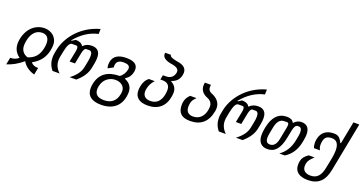

<svg xmlns="http://www.w3.org/2000/svg" viewBox="-45 -1583 4922 2613"><g transform="rotate(20 2415.5 -276.0)"><path d="M35.6 131.3C112.3 108.4 188.5 65.9 263.2 2.9C299.8 65.9 358.9 108.9 440.4 131.3L460.4 29.3H453.1C409.7 29.3 377 14.6 354 -14.2C462.9 -73.7 516.6 -151.9 537.6 -253.4C543.9 -284.7 546.9 -314 546.9 -334.5C546.9 -445.8 458 -510.3 358.4 -510.3C248.5 -510.3 125 -432.6 90.3 -253.4C85.9 -231.4 84 -210 84 -190.9C84 -116.2 114.7 -58.1 175.8 -14.2C144 14.6 104 29.3 55.7 29.3ZM274.9 -57.6C209.5 -78.6 174.8 -127 174.8 -193.8C174.8 -210 176.8 -233.4 180.2 -253.4C199.2 -369.1 260.3 -440.4 350.6 -440.4C416.5 -440.4 454.1 -402.3 454.1 -323.7C454.1 -303.7 451.7 -280.3 446.3 -253.4C424.3 -145.5 369.6 -86.4 274.9 -57.6Z M657.7 0H760.3C710 -47.9 684.6 -102.5 684.6 -164.1C684.6 -178.7 686 -197.3 689 -212.9L704.6 -293.5C723.1 -388.7 749 -436.5 782.7 -436.5H843.3C859.9 -436.5 868.2 -423.8 868.2 -397.5C868.2 -386.2 866.7 -372.1 863.3 -355L832.5 -200.2H910.6L940.9 -355C951.2 -407.7 966.3 -436.5 988.3 -436.5H1031.2C1061 -436.5 1076.2 -412.6 1076.2 -367.2C1076.2 -347.2 1073.2 -319.3 1067.9 -291L1049.3 -196.8C1035.2 -125.5 987.3 -60.1 905.8 0H1002C1084 -69.3 1130.9 -141.6 1146.5 -221.7L1160.2 -291C1166 -321.8 1168.9 -348.1 1168.9 -372.1C1168.9 -461.4 1128.9 -505.4 1046.9 -505.4C996.6 -505.4 955.1 -489.3 925.3 -457.5H918C900.9 -489.3 865.2 -505.4 811.5 -505.4L763.7 -475.6H752C845.2 -590.3 953.6 -661.1 1076.7 -688L1078.1 -760.3C787.1 -680.2 643.1 -453.1 611.3 -289.6L601.6 -239.3C597.2 -217.3 595.2 -195.3 595.2 -175.3C595.2 -109.4 616.2 -51.8 657.7 0Z M1433.6 207.5C1605 207.5 1703.6 119.6 1726.6 -21C1730 -41.5 1731.9 -65.4 1731.9 -81.5C1731.9 -149.9 1697.8 -207 1621.6 -236.3L1623.5 -246.1C1668.5 -273.4 1696.3 -314 1706.5 -367.2C1709 -379.4 1710 -391.6 1710 -401.4C1710 -474.1 1653.3 -510.3 1545.4 -510.3C1425.8 -510.3 1360.4 -465.3 1345.2 -380.9C1343.3 -370.1 1341.3 -353.5 1341.3 -338.9C1341.3 -320.8 1344.2 -304.2 1350.1 -289.6L1424.8 -329.6C1423.8 -335.4 1423.3 -341.3 1423.3 -347.2C1423.3 -356 1424.3 -364.7 1425.8 -373C1434.1 -418.5 1466.8 -440.9 1530.8 -440.9C1588.4 -440.9 1620.1 -422.9 1620.1 -386.2C1620.1 -381.8 1619.6 -377 1618.7 -371.6C1609.9 -320.8 1579.6 -272.9 1541 -248.5C1366.2 -247.1 1262.2 -171.9 1232.4 -21C1228 2 1225.6 22.5 1225.6 42.5C1225.6 151.9 1297.4 207.5 1433.6 207.5ZM1447.8 134.8C1358.9 134.8 1314.9 98.1 1314.9 24.4C1314.9 10.7 1316.4 -4.4 1319.8 -21C1342.3 -130.9 1429.7 -179.2 1507.8 -179.2C1579.6 -179.2 1644 -138.2 1644 -65.9C1644 -55.2 1642.6 -38.1 1639.2 -21C1619.1 83 1555.7 134.8 1449.7 134.8Z M2032.7 0C2184.6 0 2279.8 -82 2303.2 -231.4C2306.2 -249.5 2308.1 -271 2308.1 -286.1C2308.1 -346.2 2276.9 -391.6 2225.6 -416.5L2227.5 -426.3C2290.5 -445.8 2330.1 -487.8 2343.3 -554.7C2345.7 -566.4 2346.7 -578.1 2346.7 -587.4C2346.7 -652.8 2299.3 -690.9 2204.6 -702.6C2133.8 -715.3 2098.1 -732.4 2098.1 -753.4C2098.1 -754.9 2098.1 -755.9 2098.6 -757.3H2014.6C2013.2 -751 2012.7 -745.1 2012.7 -739.7C2012.7 -691.9 2053.7 -660.6 2135.3 -645C2215.3 -635.3 2255.4 -610.4 2255.4 -569.8C2255.4 -565.4 2254.9 -560.5 2254.4 -556.2C2241.2 -491.2 2199.7 -458.5 2129.9 -458.5H2089.8L2077.1 -392.6H2107.9C2180.7 -392.6 2216.8 -356 2216.8 -290C2216.8 -274.9 2214.8 -251.5 2211.4 -231.4C2193.4 -124 2134.8 -70.8 2047.9 -70.8C1979.5 -70.8 1937.5 -103.5 1937.5 -170.4C1937.5 -183.1 1939 -195.8 1942.4 -212.4C1952.6 -260.7 1973.6 -302.2 2012.7 -345.2H1927.2C1886.2 -313.5 1863.8 -271 1852.1 -211.9C1847.7 -190.4 1845.7 -169.4 1845.7 -152.3C1845.7 -50.8 1913.6 0 2032.7 0Z M2648.9 0C2801.3 0 2896.5 -80.6 2925.8 -241.7C2928.7 -257.8 2930.2 -270.5 2930.2 -284.7C2930.2 -363.8 2883.8 -420.4 2791 -456.1C2761.2 -469.2 2746.1 -493.7 2746.1 -529.3C2746.1 -538.6 2747.1 -548.8 2749 -559.6H2660.6C2658.2 -545.4 2656.7 -531.7 2656.7 -518.6C2656.7 -450.7 2693.8 -402.8 2768.6 -375C2812.5 -356.9 2837.4 -320.8 2837.4 -275.9C2837.4 -265.1 2835.9 -247.6 2834 -234.4C2818.4 -127.4 2751 -70.8 2666 -70.8C2598.1 -70.8 2561.5 -106.9 2561.5 -174.8C2561.5 -192.4 2564 -215.8 2567.4 -231C2574.2 -261.7 2589.4 -286.1 2626.5 -322.3H2533.7C2501 -286.1 2468.3 -249.5 2468.3 -165C2468.3 -51.8 2526.9 0 2648.9 0Z M3065.9 0H3168.5C3118.2 -47.9 3092.8 -102.5 3092.8 -164.1C3092.8 -178.7 3094.2 -197.3 3097.2 -212.9L3112.8 -293.5C3131.3 -388.7 3157.2 -436.5 3190.9 -436.5H3251.5C3268.1 -436.5 3276.4 -423.8 3276.4 -397.5C3276.4 -386.2 3274.9 -372.1 3271.5 -355L3240.7 -200.2H3318.8L3349.1 -355C3359.4 -407.7 3374.5 -436.5 3396.5 -436.5H3439.5C3469.2 -436.5 3484.4 -412.6 3484.4 -367.2C3484.4 -347.2 3481.4 -319.3 3476.1 -291L3457.5 -196.8C3443.4 -125.5 3395.5 -60.1 3314 0H3410.2C3492.2 -69.3 3539.1 -141.6 3554.7 -221.7L3568.4 -291C3574.2 -321.8 3577.1 -348.1 3577.1 -372.1C3577.1 -461.4 3537.1 -505.4 3455.1 -505.4C3404.8 -505.4 3363.3 -489.3 3333.5 -457.5H3326.2C3309.1 -489.3 3273.4 -505.4 3219.7 -505.4L3171.9 -475.6H3160.2C3253.4 -590.3 3361.8 -661.1 3484.9 -688L3486.3 -760.3C3195.3 -680.2 3051.3 -453.1 3019.5 -289.6L3009.8 -239.3C3005.4 -217.3 3003.4 -195.3 3003.4 -175.3C3003.4 -109.4 3024.4 -51.8 3065.9 0Z M3768.6 0C3874 0 3939.5 -75.2 3971.7 -240.2L3992.7 -347.7C4004.4 -407.7 4023.4 -436.5 4050.3 -436.5H4066.4C4097.2 -436.5 4112.3 -414.1 4112.3 -367.7C4112.3 -349.1 4109.9 -326.2 4104.5 -299.3L4093.3 -242.2C4072.3 -135.3 4021.5 -56.2 3942.4 0H4021.5C4109.9 -54.2 4165.5 -138.7 4187.5 -252.4L4193.8 -285.2C4200.2 -316.9 4203.1 -345.7 4203.1 -369.6C4203.1 -460.4 4160.6 -505.4 4084.5 -505.4C4042.5 -505.4 4011.2 -491.7 3977.5 -457H3970.7C3952.6 -491.2 3921.4 -505.4 3870.6 -505.4C3750 -505.4 3673.3 -424.8 3642.1 -268.1L3639.2 -253.4C3632.3 -219.2 3628.9 -183.6 3628.9 -156.7C3628.9 -52.7 3680.2 0 3768.6 0ZM3779.3 -70.8C3736.8 -70.8 3716.8 -95.7 3716.8 -147.5C3716.8 -165.5 3719.2 -188 3723.6 -210.9L3741.7 -303.2C3758.8 -391.6 3796.9 -436 3855 -436H3855.5L3897.9 -436.5C3914.1 -436.5 3921.9 -424.8 3921.9 -401.9C3921.9 -392.1 3920.4 -379.9 3917.5 -365.7L3883.3 -189.5C3867.7 -107.9 3831.5 -70.8 3779.3 -70.8Z M4428.2 207.5C4580.6 207.5 4661.6 127.4 4692.9 -32.7L4830.6 -742.7H4746.1L4682.6 -418H4674.3C4636.7 -495.6 4603.5 -510.7 4547.4 -510.7C4442.4 -510.7 4374.5 -458 4353.5 -361.8C4349.1 -341.3 4347.2 -322.3 4347.2 -304.2C4347.2 -276.4 4352.1 -251.5 4361.8 -229.5H4449.2C4435.5 -248.5 4428.7 -273.9 4428.7 -303.7C4428.7 -319.8 4430.7 -342.3 4435.1 -361.8C4447.8 -417.5 4482.4 -440.4 4543 -440.4C4543.9 -440.4 4544.9 -440.4 4546.4 -440.4H4547.9C4615.7 -440.4 4649.9 -393.6 4649.9 -299.3C4649.9 -265.1 4645.5 -224.6 4636.2 -177.2L4607.4 -32.7C4583.5 87.9 4531.2 138.2 4442.4 138.2C4370.6 138.2 4326.2 105.5 4326.2 41.5C4326.2 27.8 4328.1 12.2 4330.6 1.5C4339.4 -38.1 4365.2 -72.8 4413.6 -112.8L4328.1 -113.3C4275.4 -78.6 4249.5 -43.5 4240.2 0C4236.8 16.1 4234.4 38.6 4234.4 57.1C4234.4 157.2 4307.1 207.5 4428.2 207.5Z"/></g></svg>

Font: Hack
Style: Oblique
Weight: 400
Italic angle: -12°
Monospace: yes
Designer: Christopher Simpkins
Foundry: Christopher Simpkins
Version: Version 2.010